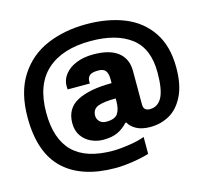

<svg xmlns="http://www.w3.org/2000/svg" viewBox="-120 -836 1194 1128"><g transform="rotate(-15 477.5 -272.5)"><path d="M24 -262Q24 -415 87.5 -513.5Q151 -612 258 -657.5Q365 -703 498 -703Q629 -703 729 -662.5Q829 -622 886.5 -536.5Q944 -451 944 -321Q944 -214 910 -147Q876 -80 823 -51Q770 -22 708 -22Q656 -22 623 -40Q590 -58 577 -84H571Q544 -54 509.5 -37.5Q475 -21 421 -21Q383 -21 348 -37Q313 -53 291 -84.5Q269 -116 269 -162Q269 -252 344 -291Q419 -330 553 -330V-356Q553 -387 541 -404.5Q529 -422 496 -422Q456 -422 442.5 -408.5Q429 -395 429 -375V-361H294Q293 -367 293 -381Q293 -421 318.5 -453Q344 -485 389 -503Q434 -521 492 -521Q591 -521 642 -481Q693 -441 693 -366V-165Q693 -142 703 -133Q713 -124 732 -124Q780 -124 805 -170Q830 -216 830 -322Q830 -467 742 -534Q654 -601 497 -601Q325 -601 231 -516.5Q137 -432 137 -261Q137 -102 216 -23Q295 56 459 56Q502 56 562 46.5Q622 37 653 24V127Q612 140 553 149Q494 158 449 158Q243 158 133.5 55Q24 -48 24 -262ZM553 -222V-237Q481 -237 445.5 -223.5Q410 -210 410 -169Q410 -150 424.5 -134.5Q439 -119 465 -119Q517 -119 535 -145Q553 -171 553 -222Z"/></g></svg>

Font: Archivo Black
Style: Regular
Weight: 400
Designer: Hector Gatti
Foundry: Omnibus-Type
Version: Version 1.101; ttfautohint (v1.8)